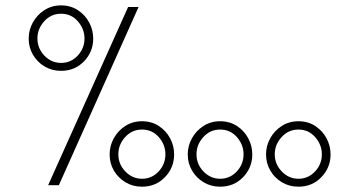

<svg xmlns="http://www.w3.org/2000/svg" viewBox="-20 -684 1326 709"><path d="M1200.7 -113.8Q1200.7 -64.9 1166.7 -29.8Q1132.8 5.4 1082 5.4Q1048.3 5.4 1021.2 -10.7Q994.1 -26.9 978.3 -54Q962.4 -81.1 962.4 -113.8Q962.4 -145.5 977.8 -173.3Q993.2 -201.2 1020.3 -218.8Q1047.4 -236.3 1082 -236.3Q1117.2 -236.3 1144 -218.8Q1170.9 -201.2 1185.8 -173.3Q1200.7 -145.5 1200.7 -113.8ZM1168.5 -114.3Q1168.5 -149.4 1144 -177.5Q1119.6 -205.6 1082 -205.6Q1044.9 -205.6 1019.8 -177.7Q994.6 -149.9 994.6 -114.3Q994.6 -77.6 1020.5 -50.8Q1046.4 -23.9 1082 -23.9Q1118.2 -23.9 1143.3 -50.8Q1168.5 -77.6 1168.5 -114.3ZM911.6 -113.8Q911.6 -64.9 877.7 -29.8Q843.8 5.4 793 5.4Q759.3 5.4 732.2 -10.7Q705.1 -26.9 689.2 -54Q673.3 -81.1 673.3 -113.8Q673.3 -145.5 688.7 -173.3Q704.1 -201.2 731.2 -218.8Q758.3 -236.3 793 -236.3Q828.1 -236.3 855 -218.8Q881.8 -201.2 896.7 -173.3Q911.6 -145.5 911.6 -113.8ZM879.4 -114.3Q879.4 -149.4 855 -177.5Q830.6 -205.6 793 -205.6Q755.9 -205.6 730.7 -177.7Q705.6 -149.9 705.6 -114.3Q705.6 -77.6 731.4 -50.8Q757.3 -23.9 793 -23.9Q829.1 -23.9 854.2 -50.8Q879.4 -77.6 879.4 -114.3ZM623 -113.8Q623 -64.9 589.1 -29.8Q555.2 5.4 504.4 5.4Q470.7 5.4 443.6 -10.7Q416.5 -26.9 400.6 -54Q384.8 -81.1 384.8 -113.8Q384.8 -145.5 400.1 -173.3Q415.5 -201.2 442.6 -218.8Q469.7 -236.3 504.4 -236.3Q539.6 -236.3 566.4 -218.8Q593.3 -201.2 608.2 -173.3Q623 -145.5 623 -113.8ZM590.8 -114.3Q590.8 -149.4 566.4 -177.5Q542 -205.6 504.4 -205.6Q467.3 -205.6 442.1 -177.7Q417 -149.9 417 -114.3Q417 -77.6 442.9 -50.8Q468.8 -23.9 504.4 -23.9Q540.5 -23.9 565.7 -50.8Q590.8 -77.6 590.8 -114.3ZM324.2 -541.5Q324.2 -492.7 290.3 -457.5Q256.3 -422.4 205.6 -422.4Q171.9 -422.4 144.8 -438.5Q117.7 -454.6 101.8 -481.7Q85.9 -508.8 85.9 -541.5Q85.9 -573.2 101.3 -601.1Q116.7 -628.9 143.8 -646.5Q170.9 -664.1 205.6 -664.1Q240.7 -664.1 267.6 -646.5Q294.4 -628.9 309.3 -601.1Q324.2 -573.2 324.2 -541.5ZM292 -542Q292 -577.1 267.6 -605.2Q243.2 -633.3 205.6 -633.3Q168.5 -633.3 143.3 -605.5Q118.2 -577.6 118.2 -542Q118.2 -505.4 144 -478.5Q169.9 -451.7 205.6 -451.7Q241.7 -451.7 266.8 -478.5Q292 -505.4 292 -542ZM453.1 -658.2H491.7L197.3 0H157.7Z"/></svg>

Font: Estedad-FD ExtraLight
Style: Regular
Weight: 200
Designer: Amin Abedi
Version: Version 7.3